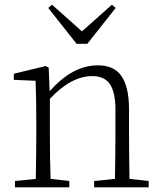

<svg xmlns="http://www.w3.org/2000/svg" viewBox="-20 -800 690 820"><path d="M276 0V-27L196 -36C194 -91 193 -155 193 -226V-378C254 -443 315 -475 374 -475C407 -475 431 -465 447 -444C464 -421 473 -384 473 -334V-226C473 -173 472 -109 471 -36L382 -27V0H615V-27L533 -36C532 -108 531 -171 531 -226V-334C531 -400 519 -448 496 -479C475 -507 442 -521 398 -521C325 -521 257 -484 192 -410L188 -511L175 -518L39 -485V-459L132 -455C134 -405 135 -347 135 -281V-226C135 -173 134 -109 133 -36L44 -27V0ZM353 -613 474 -766 458 -780 330 -666 202 -780 186 -766 307 -613Z"/></svg>

Font: AllPunType ExtraLight
Style: Regular
Weight: 280
Version: 1.0